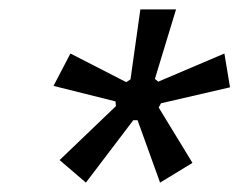

<svg xmlns="http://www.w3.org/2000/svg" viewBox="-20 -767 510 409"><path d="M163 -378 107 -426 227 -541 226 -551 94 -584 130 -653 249 -592 258 -598 279 -747H355L310 -599L317 -593L458 -653L470 -581L323 -547L318 -538L390 -420L321 -378L273 -511H264Z"/></svg>

Font: IBM Plex Sans Cond Text
Style: Italic
Weight: 450
Width: 3
Italic angle: -11°
Designer: Mike Abbink, Paul van der Laan, Pieter van Rosmalen
Foundry: Bold Monday
Version: Version 1.3